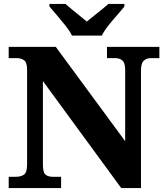

<svg xmlns="http://www.w3.org/2000/svg" viewBox="-20 -951 838 971"><path d="M24 0V-57H61Q86 -57 101.5 -68Q117 -79 117 -120V-598Q117 -636 101.5 -646.5Q86 -657 66 -657H24V-714H262L613 -237V-598Q613 -634 598.5 -645.5Q584 -657 564 -657H521V-714H786V-657H743Q721 -657 707 -644Q693 -631 693 -594V0H593L197 -541V-120Q197 -79 210 -68Q223 -57 246 -57H289V0ZM344 -771Q333 -794 312 -820.5Q291 -847 268.5 -873Q246 -899 230 -918V-931H311Q323 -920 343 -904Q363 -888 383.5 -871Q404 -854 419 -842Q434 -854 455 -871Q476 -888 496 -904Q516 -920 528 -931H609V-918Q594 -899 571 -873Q548 -847 527 -820.5Q506 -794 495 -771Z"/></svg>

Font: Noto Serif Tamil ExtraBold
Style: Italic
Weight: 800
Italic angle: -12°
Designer: Indian Type Foundry, Tom Grace, and the Monotype Design Team
Foundry: Monotype Imaging Inc.
Version: Version 2.003; ttfautohint (v1.8.4.7-5d5b)